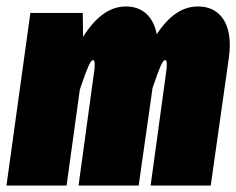

<svg xmlns="http://www.w3.org/2000/svg" viewBox="-32 -574 731 594"><path d="M679 -434Q679 -416 676 -395L620 0H434L483 -358Q484 -365 484 -375Q484 -388 479 -388Q473 -388 465 -370Q457 -352 440 -302L397 0H211L260 -358Q261 -365 261 -375Q261 -388 256 -388Q250 -388 241.5 -369Q233 -350 215 -297L174 0H-12L62 -534H224L225 -460Q284 -554 357 -554Q396 -554 420.5 -531.5Q445 -509 453 -468Q509 -554 580 -554Q627 -554 653 -522.5Q679 -491 679 -434Z"/></svg>

Font: Fira Sans Extra Condensed Black
Style: Italic
Weight: 900
Width: 3
Italic angle: -8°
Designer: Carrois Corporate & Edenspiekermann AG
Foundry: Carrois Corporate GbR & Edenspiekermann AG
Version: Version 4.203